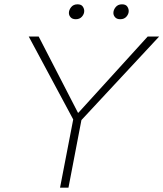

<svg xmlns="http://www.w3.org/2000/svg" viewBox="-20 -869 757 889"><path d="M258 0 319 -316 113 -700H159L341 -347H343L664 -700H717L357 -313L297 0ZM331 -780Q315 -780 307 -789Q299 -798 299 -809Q299 -823 309.5 -836Q320 -849 339 -849Q356 -849 363 -839Q370 -829 370 -818Q370 -804 359.5 -792Q349 -780 331 -780ZM537 -780Q521 -780 513 -789Q505 -798 505 -809Q505 -823 515.5 -836Q526 -849 545 -849Q562 -849 569 -839Q576 -829 576 -818Q576 -804 565.5 -792Q555 -780 537 -780Z"/></svg>

Font: REM Thin
Style: Italic
Weight: 250
Italic angle: -11°
Designer: Octavio Pardo
Foundry: Ashler Design
Version: Version 1.005;gftools[0.9.28]